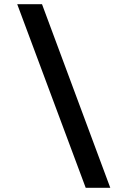

<svg xmlns="http://www.w3.org/2000/svg" viewBox="-20 -752 570 914"><path d="M388 142 62 -732H180L505 142Z"/></svg>

Font: Arima Thin SemiBold
Style: Regular
Weight: 600
Version: Version 1.100